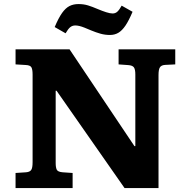

<svg xmlns="http://www.w3.org/2000/svg" viewBox="-20 -949 957 969"><path d="M58.5 0V-76L111.5 -79.5Q130.5 -81 137.5 -91.3Q144.5 -101.5 144.5 -130.5V-573Q144.5 -598.5 138.5 -609.2Q132.5 -620 109.5 -621L58.5 -624V-700H331L658.5 -211.5H663V-573.5Q663 -598.5 656 -608.7Q649 -619 627 -620.5L578.5 -624V-700H864.5V-624L814 -621.5Q794.5 -620.5 787.3 -609.5Q780 -598.5 780 -570.5V0H608.5L265.5 -491H261V-126.5Q261 -103.5 266.5 -92.5Q272 -81.5 296 -79.5L346.5 -76V0ZM535 -772.5Q510 -772.5 487 -779Q464 -785.5 440 -795.5Q421.5 -803.5 407 -809.2Q392.5 -815 381.3 -817.7Q370 -820.5 360 -820.5Q345.5 -820.5 334.7 -812Q324 -803.5 311 -781L256 -812.5Q275.5 -858.5 293.2 -883.5Q311 -908.5 330.7 -918.5Q350.5 -928.5 376 -928.5Q402 -928.5 424 -921.8Q446 -915 471.5 -904Q496.5 -893.5 516 -887.3Q535.5 -881 548.5 -881Q562.5 -881 572.5 -890.3Q582.5 -899.5 594 -920.5L649 -889.5Q630.5 -845.5 613.3 -820Q596 -794.5 577.3 -783.5Q558.5 -772.5 535 -772.5Z"/></svg>

Font: Literata Variable Black
Style: Regular
Weight: 900
Designer: Latin by Veronika Burian and Jose Scaglione. Greek by Irene Vlachou. Cyrillic by Vera Evstafieva.
Foundry: TypeTogether
Version: Version 3.021